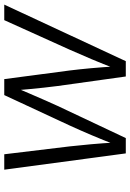

<svg xmlns="http://www.w3.org/2000/svg" viewBox="118 -700 582 857"><g transform="rotate(-90 408.5 -271.0)"><path d="M152.8 0 80.1 -542.5H148.9L184.1 -250.5Q189 -206.5 193.6 -155.5Q198.2 -104.5 201.7 -43H189.9Q212.9 -102.5 234.6 -153.6Q256.3 -204.6 277.3 -250.5L413.1 -542.5H484.4L522.9 -250.5Q528.3 -207 533 -155.8Q537.6 -104.5 541.5 -43H529.3Q552.2 -102.5 573.7 -153.6Q595.2 -204.6 615.7 -250.5L747.6 -542.5H816.9L564.5 0H496.1L453.6 -304.2Q449.7 -334 446.3 -365.5Q442.9 -397 439.7 -430.9Q436.5 -464.8 433.6 -499.5H449.7Q435.1 -464.8 420.7 -431.4Q406.2 -397.9 392.3 -366Q378.4 -334 364.7 -304.2L221.2 0Z"/></g></svg>

Font: Inter 16pt Light
Style: Italic
Weight: 300
Italic angle: -9.3988°
Version: Version 4.001;git-66647c0bb